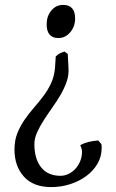

<svg xmlns="http://www.w3.org/2000/svg" viewBox="-20 -489 473 782"><path d="M286 -414Q286 -381 266 -357.5Q246 -334 218 -334Q170 -334 170 -390Q170 -423 189 -446Q208 -469 237 -469Q286 -469 286 -414ZM394 114Q394 149 377 178Q360 207 331.5 228Q303 249 266 261Q229 273 188 273Q116 273 77.5 230.5Q39 188 39 120Q39 83 50.5 54Q62 25 79.5 -0.5Q97 -26 117.5 -49.5Q138 -73 156.5 -97.5Q175 -122 188 -150Q201 -178 204 -212L207 -259Q215 -267 222.5 -271Q230 -275 243 -279L256 -269L259 -212Q261 -184 251.5 -156.5Q242 -129 226.5 -102.5Q211 -76 192.5 -50Q174 -24 158 1Q142 26 131 50.5Q120 75 120 98Q120 158 147.5 192.5Q175 227 226 227Q244 227 260 219Q276 211 288 197.5Q300 184 307 166.5Q314 149 314 130Q314 122 312 115.5Q310 109 307 102Q324 93 341 89Q358 85 380 83L393 98Q394 102 394 106Q394 110 394 114Z"/></svg>

Font: Ekushey Lal Sabuj Normal
Style: Regular
Weight: 400
Designer: Al Mamun Sumon
Foundry: Al Mamun Sumon
Version: Version 1.0